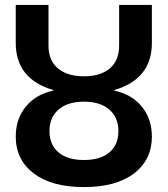

<svg xmlns="http://www.w3.org/2000/svg" viewBox="-20 -750 681 780"><path d="M44 -575V-730H177V-565Q177 -504 215.5 -472Q254 -440 321 -440Q388 -440 426 -472Q464 -504 464 -565V-730H597V-575Q597 -429 444 -384V-382Q515 -367 556 -317Q597 -267 597 -195Q597 -101 524.5 -45.5Q452 10 321 10Q190 10 117 -45.5Q44 -101 44 -195Q44 -267 85 -317Q126 -367 197 -382V-384Q44 -429 44 -575ZM181 -218Q181 -162 217.5 -131Q254 -100 321 -100Q388 -100 424.5 -131Q461 -162 461 -218Q461 -273 424 -305Q387 -337 321 -337Q255 -337 218 -305Q181 -273 181 -218Z"/></svg>

Font: Mplus 1p Bold
Style: Bold
Weight: 700
Version: Version 1.061